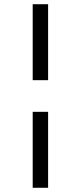

<svg xmlns="http://www.w3.org/2000/svg" viewBox="-20 -750 383 910"><path d="M135 140V-220H208V140ZM135 -370V-730H208V-370Z"/></svg>

Font: M PLUS 1p
Style: Regular
Weight: 400
Version: Version 1.062